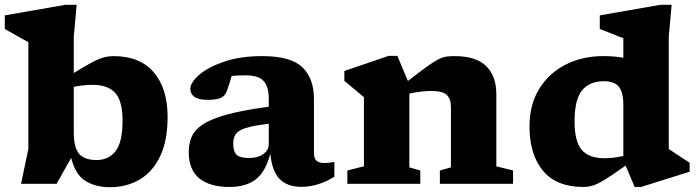

<svg xmlns="http://www.w3.org/2000/svg" viewBox="-33 -765 2906 799"><path d="M664.5 -279Q664.5 -181 634 -116Q603.5 -51 549.2 -18.5Q495 14 424 14Q366 14 323.8 -11.2Q281.5 -36.5 263 -108L202.5 0H54.5L85 -145V-589.5Q75 -595 45.5 -611.2Q16 -627.5 -13 -644.5V-701L239 -745H286L274 -612V-461Q323.5 -492 353.2 -507.2Q383 -522.5 402 -527Q421 -531.5 438.5 -531.5Q549.5 -531.5 607 -464Q664.5 -396.5 664.5 -279ZM274 -216Q274 -150 296.5 -124.5Q319 -99 368.5 -99Q419 -99 448 -136Q477 -173 477 -264Q477 -343.5 447 -377.8Q417 -412 351.5 -412Q315.5 -412 274 -403.5Z M1220 12.5Q1163 12.5 1131 -19.8Q1099 -52 1092 -125.5Q1072 -50 1031.5 -18.5Q991 13 921.5 13Q839.5 13 796 -23Q752.5 -59 752.5 -131.5Q752.5 -168 765.2 -197Q778 -226 812.8 -248.5Q847.5 -271 913.2 -288.8Q979 -306.5 1085.5 -321V-354.5Q1085.5 -404.5 1064 -428Q1042.5 -451.5 990.5 -451.5Q971.5 -451.5 957 -450.8Q942.5 -450 931 -449Q922 -415 911 -386.5Q902.5 -363.5 883.5 -356.5Q864.5 -349.5 830 -349.5Q793.5 -349.5 776.2 -362Q759 -374.5 759 -394.5Q759 -421.5 795.8 -453.5Q832.5 -485.5 899.8 -508.5Q967 -531.5 1058 -531.5Q1177.5 -531.5 1225.5 -484.8Q1273.5 -438 1273.5 -353.5V-129.5Q1273.5 -105 1284.5 -95.8Q1295.5 -86.5 1317.5 -86.5Q1333 -86.5 1358.5 -91V-29.5Q1328.5 -10.5 1293.2 1Q1258 12.5 1220 12.5ZM937.5 -168Q937.5 -135 951.5 -121.2Q965.5 -107.5 1003 -107.5Q1040 -107.5 1062.8 -123.8Q1085.5 -140 1085.5 -166V-250Q1021 -242.5 989.5 -232.2Q958 -222 947.8 -206.5Q937.5 -191 937.5 -168Z M1797.5 -55.5 1843.5 -68.5V-319.5Q1843.5 -354 1825.8 -370.2Q1808 -386.5 1762.5 -386.5Q1720 -386.5 1670.5 -375.5V-68.5L1716 -55.5V0H1412.5V-55.5L1481.5 -73V-360.5Q1473.5 -367.5 1453.8 -383.8Q1434 -400 1400 -428.5V-469.5L1584 -532.5H1620.5L1664.5 -428Q1712.5 -465.5 1741.8 -486.5Q1771 -507.5 1789.5 -517.2Q1808 -527 1823.5 -529.2Q1839 -531.5 1859 -531.5Q1947.5 -531.5 1990 -490.2Q2032.5 -449 2032.5 -372V-73L2102 -55.5V0H1797.5Z M2837 -50.5 2635 13H2608L2570.5 -76Q2513.5 -35 2481.8 -16Q2450 3 2431.2 8Q2412.5 13 2394.5 13Q2282.5 13 2226.5 -54.5Q2170.5 -122 2170.5 -239Q2170.5 -330 2211 -395.5Q2251.5 -461 2321 -496.2Q2390.5 -531.5 2477.5 -531.5Q2525 -531.5 2561 -524.5V-606Q2555 -608 2537 -615.2Q2519 -622.5 2498 -630.8Q2477 -639 2463 -644.5V-701L2715 -745H2762L2750 -612V-145Q2756 -141 2772.8 -129.8Q2789.5 -118.5 2808 -106.5Q2826.5 -94.5 2837 -87.5ZM2561 -329.5Q2561 -380.5 2542.5 -403.8Q2524 -427 2479 -427Q2420.5 -427 2389.2 -388.8Q2358 -350.5 2358 -260.5Q2358 -176 2388 -141.2Q2418 -106.5 2483.5 -106.5Q2520 -106.5 2561 -116Z"/></svg>

Font: Newsreader Caption
Style: Bold
Weight: 700
Designer: Hugues Gentile
Foundry: Production Type
Version: Version 1.001